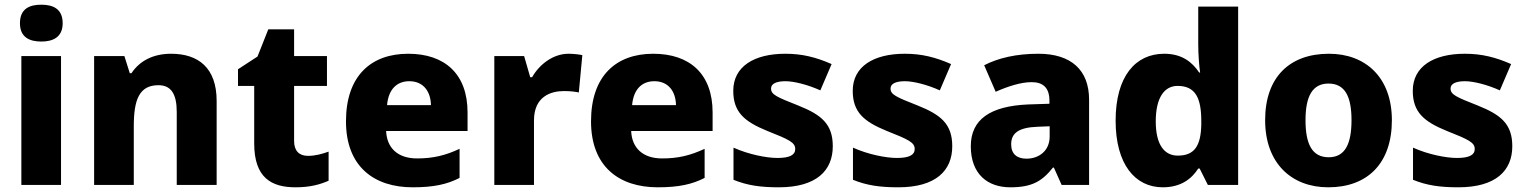

<svg xmlns="http://www.w3.org/2000/svg" viewBox="-20 -788 6504 818"><path d="M156 -768C106 -768 65 -751 65 -689C65 -629 106 -611 156 -611C205 -611 247 -629 247 -689C247 -751 205 -768 156 -768ZM240 -549H71V0H240Z M709 -559C633 -559 575 -529 540 -476H533L510 -549H381V0H550V-250C550 -363 573 -425 655 -425C710 -425 733 -386 733 -311V0H903V-358C903 -499 825 -559 709 -559Z M1292 -124C1255 -124 1233 -145 1233 -187V-422H1373V-549H1233V-663H1123L1077 -547L994 -493V-422H1063V-177C1063 -31 1136 10 1239 10C1302 10 1343 -2 1380 -18V-142C1352 -132 1324 -124 1292 -124Z M1719 -559C1561 -559 1454 -465 1454 -271C1454 -78 1574 10 1738 10C1829 10 1885 -3 1938 -30V-154C1878 -126 1826 -113 1757 -113C1673 -113 1628 -159 1625 -230H1972V-309C1972 -473 1875 -559 1719 -559ZM1724 -442C1784 -442 1815 -398 1816 -340H1629C1635 -408 1671 -442 1724 -442Z M2402 -559C2337 -559 2278 -514 2247 -459H2239L2213 -549H2086V0H2255V-275C2255 -377 2327 -400 2382 -400C2414 -400 2432 -397 2446 -394L2461 -553C2449 -556 2423 -559 2402 -559Z M2763 -559C2605 -559 2498 -465 2498 -271C2498 -78 2618 10 2782 10C2873 10 2929 -3 2982 -30V-154C2922 -126 2870 -113 2801 -113C2717 -113 2672 -159 2669 -230H3016V-309C3016 -473 2919 -559 2763 -559ZM2768 -442C2828 -442 2859 -398 2860 -340H2673C2679 -408 2715 -442 2768 -442Z M3528 -165C3528 -260 3479 -299 3382 -338C3288 -375 3265 -385 3265 -411C3265 -431 3287 -442 3326 -442C3363 -442 3422 -427 3475 -403L3523 -515C3457 -544 3398 -559 3326 -559C3193 -559 3104 -505 3104 -401C3104 -310 3152 -270 3247 -231C3343 -193 3368 -181 3368 -153C3368 -128 3345 -115 3292 -115C3246 -115 3169 -130 3105 -159V-22C3164 2 3220 10 3298 10C3458 10 3528 -61 3528 -165Z M4037 -165C4037 -260 3988 -299 3891 -338C3797 -375 3774 -385 3774 -411C3774 -431 3796 -442 3835 -442C3872 -442 3931 -427 3984 -403L4032 -515C3966 -544 3907 -559 3835 -559C3702 -559 3613 -505 3613 -401C3613 -310 3661 -270 3756 -231C3852 -193 3877 -181 3877 -153C3877 -128 3854 -115 3801 -115C3755 -115 3678 -130 3614 -159V-22C3673 2 3729 10 3807 10C3967 10 4037 -61 4037 -165Z M4404 -559C4310 -559 4233 -541 4173 -510L4222 -397C4274 -420 4329 -438 4375 -438C4422 -438 4451 -416 4451 -359V-346L4360 -343C4200 -336 4116 -280 4116 -165C4116 -46 4188 10 4284 10C4376 10 4419 -15 4466 -74H4470L4503 0H4620V-363C4620 -491 4542 -559 4404 -559ZM4401 -248 4452 -250V-206C4452 -147 4408 -112 4353 -112C4314 -112 4288 -131 4288 -173C4288 -219 4317 -245 4401 -248Z M4934 10C5011 10 5057 -26 5085 -70H5091L5126 0H5255V-760H5085V-598C5085 -557 5089 -505 5093 -479H5089C5059 -524 5015 -559 4940 -559C4817 -559 4733 -462 4733 -274C4733 -88 4816 10 4934 10ZM4998 -125C4940 -125 4904 -172 4904 -271C4904 -371 4940 -422 4997 -422C5074 -422 5098 -369 5098 -272V-257C5096 -168 5070 -125 4998 -125Z M5910 -276C5910 -458 5798 -559 5642 -559C5473 -559 5370 -458 5370 -276C5370 -93 5482 10 5639 10C5807 10 5910 -93 5910 -276ZM5542 -276C5542 -377 5571 -432 5640 -432C5710 -432 5738 -377 5738 -276C5738 -174 5710 -118 5641 -118C5570 -118 5542 -174 5542 -276Z M6423 -165C6423 -260 6374 -299 6277 -338C6183 -375 6160 -385 6160 -411C6160 -431 6182 -442 6221 -442C6258 -442 6317 -427 6370 -403L6418 -515C6352 -544 6293 -559 6221 -559C6088 -559 5999 -505 5999 -401C5999 -310 6047 -270 6142 -231C6238 -193 6263 -181 6263 -153C6263 -128 6240 -115 6187 -115C6141 -115 6064 -130 6000 -159V-22C6059 2 6115 10 6193 10C6353 10 6423 -61 6423 -165Z"/></svg>

Font: Noto Sans Lao ExtraBold
Style: Regular
Weight: 800
Designer: Monotype Design Team
Foundry: Monotype Imaging Inc.
Version: Version 2.003